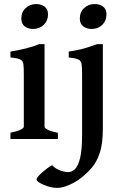

<svg xmlns="http://www.w3.org/2000/svg" viewBox="-20 -687 609 949"><path d="M143.6 -543.9Q118.2 -543.9 101.8 -556.9Q85.4 -569.8 85.4 -595.7Q85.4 -627.4 106.9 -647.2Q128.4 -667 158.7 -667Q183.1 -667 200.2 -654.5Q217.3 -642.1 217.3 -615.7Q217.3 -584.5 196.3 -564.2Q175.3 -543.9 143.6 -543.9ZM31.7 0V-30.8Q64.9 -37.6 81.3 -45.9Q97.7 -54.2 97.7 -60.5V-319.8Q97.7 -353.5 95.5 -370.1Q93.3 -386.7 79.8 -393.3Q66.4 -399.9 31.7 -402.8V-432.1Q69.8 -438 106.7 -447.3Q143.6 -456.5 173.8 -468.8H200.2V-60.5Q200.2 -54.7 215.3 -46.1Q230.5 -37.6 266.1 -30.8V0ZM433.1 -543.9Q407.7 -543.9 391.1 -556.9Q374.5 -569.8 374.5 -595.7Q374.5 -627.4 396 -647.2Q417.5 -667 447.8 -667Q472.2 -667 489.3 -654.5Q506.3 -642.1 506.3 -615.7Q506.3 -584.5 485.6 -564.2Q464.8 -543.9 433.1 -543.9ZM264.2 241.7Q240.2 241.7 216.3 234.1Q192.4 226.6 176.5 216.8Q160.6 207 160.6 200.7Q160.6 192.4 175.8 177.2Q190.9 162.1 209.5 147.9Q228 133.8 237.3 129.4Q253.4 146.5 276.4 155Q299.3 163.6 317.4 163.6Q335 163.6 350.6 148.7Q366.2 133.8 376 94Q385.7 54.2 385.7 -21V-319.8Q385.7 -353.5 383.3 -369.9Q380.9 -386.2 367.4 -392.8Q354 -399.4 319.8 -402.8V-432.1Q352.1 -437 374.3 -442.1Q396.5 -447.3 416.5 -453.9Q436.5 -460.4 460.4 -468.8H488.3V-50.8Q488.3 23.9 472.9 69.3Q457.5 114.7 433.6 142.1Q409.7 169.4 383.3 190.4Q357.4 211.4 323 226.6Q288.6 241.7 264.2 241.7Z"/></svg>

Font: David Libre Medium
Style: Regular
Weight: 500
Designer: Ismar David, J. Victor Gaultney, Annie Olsen and Meir Sadan
Foundry: Monotype Imaging Inc. & SIL International
Version: Version 1.100; ttfautohint (v1.8.4.7-5d5b)